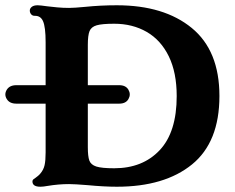

<svg xmlns="http://www.w3.org/2000/svg" viewBox="-83 -698 892 728"><path d="M40 -10Q40 -15 43.5 -18Q47 -21 52 -24Q56 -27 61 -31Q66 -35 70 -40Q82 -54 86 -71.5Q90 -89 90 -120V-538Q90 -596 80 -618Q71 -638 50.3 -638H48.3Q40 -638 35 -644Q30 -650 30 -658Q30 -666 37.5 -672Q45 -678 60 -678Q69 -678 97 -674Q113 -672 134.5 -670Q156 -668 179 -668Q198 -668 240 -672Q298 -678 360 -678Q539 -678 644 -592Q749 -506 749 -334Q749 -159 645 -74.5Q541 10 360 10Q311 10 249 4Q199 0 179 0Q139 0 97 7Q81 10 70 10Q40 10 40 -10ZM587 -333.7Q587 -423 557 -484.5Q527 -546 473.3 -577Q419.5 -608 350 -608Q303.6 -608 283.3 -602Q263 -596 256.5 -580Q250 -564 250 -528V-140Q250 -105 255.8 -89.1Q261.7 -73.3 282.1 -66.6Q302.5 -60 350 -60Q457.9 -60 522.4 -128.5Q587 -197 587 -333.7ZM-21 -375H369Q394.1 -375 404.1 -357.5Q414 -340 404.1 -322.5Q394.1 -305 369 -305H-21Q-46.8 -305 -57.4 -322.5Q-68 -340 -57.4 -357.5Q-46.8 -375 -21 -375Z"/></svg>

Font: Raigarh
Style: Regular
Weight: 400
Designer: jaikishan Patel
Foundry: MagicType
Version: Version 1.000;FEAKit 1.0